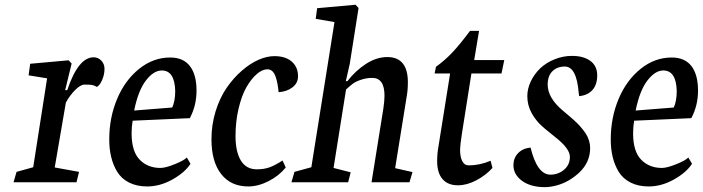

<svg xmlns="http://www.w3.org/2000/svg" viewBox="-20 -769 2965 810"><path d="M120.1 -63.5 178.7 -438.5 100.6 -451.2 107.4 -500 269.5 -514.6 282.2 -501 254.9 -388.7H263.7Q310.1 -527.3 375 -527.3Q394 -527.3 407.5 -513.2Q420.9 -499 420.9 -478.5Q420.9 -455.1 411.1 -432.1Q401.4 -409.2 388.7 -402.3Q377 -409.2 367.9 -410.6Q358.9 -412.1 336.9 -412.1Q319.3 -412.1 296.4 -388.7Q273.4 -365.2 257.8 -335.9L210.9 -62.5L313.5 -43.9L302.7 0H37.1L49.8 -43.9Z M706.5 -315.4Q719.2 -341.8 719.2 -385.7Q716.8 -471.7 662.6 -471.7Q628.4 -471.7 596.2 -430.2Q563.5 -388.7 545.9 -302.7ZM780.8 -270.5 539.6 -259.8Q535.2 -234.4 535.2 -206.1Q535.2 -129.4 570.3 -94.2Q604 -60.5 656.7 -60.5Q678.2 -60.5 717.5 -76.4Q756.8 -92.3 768.1 -104.5L783.7 -78.1Q759.8 -41 707.3 -11.7Q654.8 17.6 601.1 17.6Q557.1 17.6 524.7 1.2Q492.2 -15.1 474.1 -44.9Q440.9 -99.6 440.9 -180.7Q440.9 -272.9 474.1 -351.8Q507.3 -430.7 566.9 -478.5Q626.5 -526.4 697.8 -526.4Q753.4 -526.4 781.2 -490.2Q809.1 -454.1 809.1 -386.7Q809.1 -323.7 780.8 -270.5Z M1063.5 -54.7Q1094.7 -54.7 1118.2 -63.5Q1141.6 -72.3 1171.9 -91.8L1185.5 -62.5Q1157.2 -27.3 1113.3 -4.9Q1069.3 17.6 1027.3 17.6Q954.1 17.6 913.1 -34.7Q872.1 -86.9 872.1 -181.6Q872.1 -242.7 889.6 -299.6Q907.2 -356.4 936.5 -398.9Q964.8 -439.9 1000.2 -470.7Q1035.6 -501.5 1071.3 -517.1Q1106.4 -532.2 1137.7 -532.2Q1184.1 -532.2 1210.7 -509.3Q1237.3 -486.3 1237.3 -447.3Q1237.3 -418.9 1214.4 -400.9Q1191.4 -382.8 1155.3 -379.9Q1152.3 -416.5 1143.6 -442.9Q1132.8 -476.6 1108.4 -476.6Q1086.4 -476.6 1063.2 -456.5Q1040 -436.5 1019.5 -400.9Q999 -364.7 986.3 -310.1Q973.6 -255.4 973.6 -195.3Q973.6 -128.9 996.1 -91.8Q1018.6 -54.7 1063.5 -54.7Z M1647 -59.6 1720.2 -43 1707.5 0H1547.4L1597.2 -310.5Q1602.1 -343.3 1602.1 -365.2Q1602.1 -440.4 1550.3 -440.4Q1526.4 -440.4 1503.2 -432.6Q1480 -424.8 1466.8 -414.6Q1453.1 -403.8 1439.9 -391.6L1387.2 -60.5L1459.5 -42L1448.7 0H1209.5L1222.2 -43.9L1293.5 -63.5L1391.1 -675.8L1312 -689.5L1317.9 -734.4L1480 -749L1492.7 -735.4L1455.6 -500L1439 -426.8H1445.8Q1479 -470.2 1523.7 -499.3Q1568.4 -528.3 1613.8 -528.3Q1700.7 -528.3 1700.7 -421.9Q1700.7 -389.6 1695.8 -362.3Z M2001 -638.7 1980.5 -515.6H2107.4L2095.7 -459H1968.8L1928.7 -205.1Q1920.9 -153.3 1920.9 -137.7Q1920.9 -107.9 1929.9 -89.6Q1939 -71.3 1958 -71.3Q2002.9 -71.3 2049.8 -90.8L2057.6 -60.5Q2029.3 -29.3 1989.5 -8.3Q1949.7 12.7 1912.1 12.7Q1869.6 12.7 1846.9 -13.4Q1824.2 -39.6 1824.2 -89.8Q1824.2 -121.1 1830.1 -153.3L1878.9 -459H1813.5L1819.3 -487.3Q1856.9 -514.2 1889.4 -548.8Q1921.9 -583.5 1962.9 -638.7Z M2499.5 -451.2Q2499.5 -412.1 2479.7 -389.6Q2460 -367.2 2423.3 -363.3L2421.4 -377Q2412.6 -488.3 2362.8 -488.3Q2330.6 -488.3 2310.5 -468.5Q2290.5 -448.7 2290.5 -412.1Q2290.5 -356.4 2354 -302.7Q2357.4 -299.8 2368.7 -290.3Q2379.9 -280.8 2384.5 -276.9Q2389.2 -272.9 2398.9 -264.4Q2408.7 -255.9 2414.1 -250.2Q2419.4 -244.6 2426.8 -236.8Q2434.1 -229 2439.9 -221.2Q2445.8 -213.4 2451.2 -205.6Q2469.7 -175.8 2469.7 -144.5Q2469.7 -85.4 2424.8 -42Q2381.3 -1 2328.6 13.2Q2302.2 20.5 2278.8 20.5Q2218.8 20.5 2182.4 -6.1Q2146 -32.7 2146 -72.3Q2146 -102.1 2165.5 -122.6Q2185.1 -143.1 2218.3 -146.5Q2246.1 -32.2 2302.2 -32.2Q2335 -32.2 2359.6 -53Q2384.3 -73.7 2384.3 -107.4Q2384.3 -142.6 2320.8 -191.9Q2272.9 -229.5 2254.9 -248Q2235.8 -268.6 2223.1 -291.5Q2204.6 -324.7 2204.6 -363.3Q2204.6 -394.5 2219.2 -425.5Q2233.9 -456.5 2259.3 -481Q2284.7 -504.9 2320.1 -519Q2355.5 -533.2 2393.1 -533.2Q2441.9 -533.2 2470.7 -512Q2499.5 -490.7 2499.5 -451.2Z M2822.3 -315.4Q2835 -341.8 2835 -385.7Q2832.5 -471.7 2778.3 -471.7Q2744.1 -471.7 2711.9 -430.2Q2679.2 -388.7 2661.6 -302.7ZM2896.5 -270.5 2655.3 -259.8Q2650.9 -234.4 2650.9 -206.1Q2650.9 -129.4 2686 -94.2Q2719.7 -60.5 2772.5 -60.5Q2793.9 -60.5 2833.3 -76.4Q2872.6 -92.3 2883.8 -104.5L2899.4 -78.1Q2875.5 -41 2823 -11.7Q2770.5 17.6 2716.8 17.6Q2672.9 17.6 2640.4 1.2Q2607.9 -15.1 2589.8 -44.9Q2556.6 -99.6 2556.6 -180.7Q2556.6 -272.9 2589.8 -351.8Q2623 -430.7 2682.6 -478.5Q2742.2 -526.4 2813.5 -526.4Q2869.1 -526.4 2897 -490.2Q2924.8 -454.1 2924.8 -386.7Q2924.8 -323.7 2896.5 -270.5Z"/></svg>

Font: Neuton
Style: Italic
Weight: 400
Italic angle: -9°
Designer: Brian M Zick
Version: Version 1.32